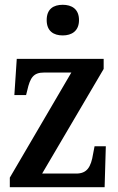

<svg xmlns="http://www.w3.org/2000/svg" viewBox="-20 -782 493 802"><path d="M242 -634C279 -634 310 -652 310 -698C310 -745 279 -762 242 -762C204 -762 175 -745 175 -698C175 -652 204 -634 242 -634ZM21 0H417L422 -171H375L369 -140C360 -83 343 -57 298 -57H156L413 -494V-536H50L40 -385H89L94 -405C106 -458 120 -479 164 -479H278L21 -40Z"/></svg>

Font: Noto Serif Ethiopic Condensed SemiBold
Style: Regular
Weight: 600
Width: 3
Designer: Monotype Design Team
Foundry: Monotype Imaging Inc.
Version: Version 2.102